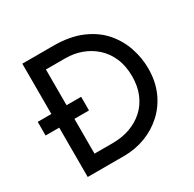

<svg xmlns="http://www.w3.org/2000/svg" viewBox="-157 -892 1074 1061"><g transform="rotate(-30 380.0 -361.5)"><path d="M111 0V-723H308Q415 -723 490.5 -690Q566 -657 612 -603Q658 -549 679.5 -483.5Q701 -418 701 -353Q701 -271 672.5 -206Q644 -141 594 -95Q544 -49 479.5 -24.5Q415 0 343 0ZM208 -93H324Q384 -93 434.5 -111Q485 -129 522.5 -163Q560 -197 581 -246.5Q602 -296 602 -359Q602 -426 580 -476.5Q558 -527 520 -561Q482 -595 434 -612.5Q386 -630 333 -630H208ZM24 -402H301V-315H24Z"/></g></svg>

Font: Josefin Sans Thin
Style: Regular
Weight: 400
Version: Version 2.000